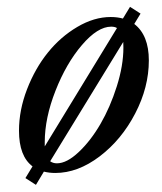

<svg xmlns="http://www.w3.org/2000/svg" viewBox="-20 -487 466 553"><path d="M83.5 45.4 53.2 25.9 73.7 -7.8Q34.7 -37.1 34.7 -110.4Q34.7 -169.9 57.9 -230Q81.1 -290 117.7 -335.4Q154.3 -380.9 202.6 -409.4Q251 -438 298.8 -438Q317.9 -438 334 -433.6L354.5 -467.3L384.8 -447.8L366.7 -418Q408.7 -385.7 408.7 -313Q408.7 -235.8 369.4 -160.2Q330.1 -84.5 267.1 -36.6Q204.1 11.2 139.2 11.2Q122.1 11.2 106.4 7.3ZM108.9 -77.6V-65.4L316.9 -406.2Q311 -410.2 300.3 -410.2Q261.2 -410.2 216.1 -357.4Q170.9 -304.7 139.9 -225.8Q108.9 -147 108.9 -77.6ZM144 -16.6Q172.4 -16.6 206.8 -49.1Q241.2 -81.5 269.3 -129.9Q297.4 -178.2 316.4 -238.3Q335.4 -298.3 335.4 -349.6Q335.4 -361.3 335 -366.2L124.5 -22.5Q132.8 -16.6 144 -16.6Z"/></svg>

Font: Elstob 14pt
Style: Italic
Weight: 400
Italic angle: -20°
Designer: Peter S. Baker
Version: Version 1.015